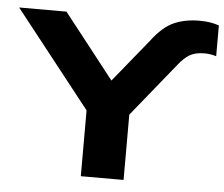

<svg xmlns="http://www.w3.org/2000/svg" viewBox="-70 -774 971 832"><g transform="rotate(5 415.5 -358.0)"><path d="M311 0V-362L342 -247L-19 -705H187L409 -422H405L558 -610Q605 -673 653.5 -694.5Q702 -716 764 -716Q792 -716 812.5 -712.5Q833 -709 850 -703V-569Q838 -573 825 -575Q812 -577 799 -577Q759 -577 734.5 -562.5Q710 -548 685 -516L467 -247L497 -362V0Z"/></g></svg>

Font: Nunito Sans 7pt Expanded ExtraBold
Style: Regular
Weight: 800
Width: 7
Designer: Vernon Adams
Foundry: Vernon Adams
Version: Version 3.101;gftools[0.9.27]